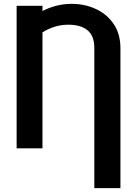

<svg xmlns="http://www.w3.org/2000/svg" viewBox="-20 -757 698 980"><path d="M594.7 203.1H461.4V-510.7Q461.9 -573.2 427.2 -602.1Q392.6 -630.9 329.1 -630.9Q259.3 -630.9 196.8 -591.8V0H64.9V-727.5H196.8V-700.7Q229.5 -717.8 267.1 -727.5Q304.7 -737.3 345.7 -737.3Q413.1 -737.3 469.7 -710.9Q526.4 -684.6 560.5 -634Q594.7 -583.5 594.7 -510.7Z"/></svg>

Font: Inter Semi Bold
Style: Regular
Weight: 600
Designer: Rasmus Andersson
Foundry: rsms
Version: Version 4.000;git-e0f93cc